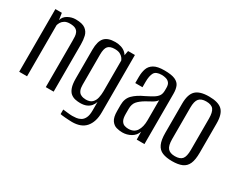

<svg xmlns="http://www.w3.org/2000/svg" viewBox="-86 -850 1612 1313"><g transform="rotate(30 719.5 -194.0)"><path d="M53 0V-495H104L112 -442Q120 -472 149 -488Q178 -504 209 -504Q262 -504 286.5 -485.5Q311 -467 318 -437.5Q325 -408 325 -373V0H263V-364Q263 -382 262 -399Q261 -416 254.5 -429.5Q248 -443 233 -451Q218 -459 189 -459Q164 -459 148.5 -449.5Q133 -440 125.5 -427.5Q118 -415 115 -404V0Z M537 117Q526 117 511 116Q496 115 481.5 114Q467 113 456.5 111.5Q446 110 443 109V73Q455 74 477.5 77Q500 80 518 80Q532 80 549 78Q566 76 582.5 67Q599 58 609.5 37Q620 16 620 -21V-89Q614 -70 601.5 -55Q589 -40 569 -31.5Q549 -23 520 -23Q501 -23 481.5 -27Q462 -31 446 -43.5Q430 -56 420.5 -82.5Q411 -109 411 -154V-381Q411 -447 437 -476Q463 -505 521 -505Q547 -505 568.5 -498Q590 -491 605 -477Q620 -463 628 -442H617L627 -495H681V-42Q681 -3 671.5 26.5Q662 56 644 76.5Q626 97 599 107Q572 117 537 117ZM542 -63Q575 -63 591.5 -79.5Q608 -96 613.5 -121.5Q619 -147 619 -173V-415Q616 -424 607.5 -435Q599 -446 583.5 -454Q568 -462 542 -462Q505 -462 489 -444Q473 -426 473 -378V-139Q473 -113 480 -97Q487 -81 498.5 -74Q510 -67 522 -65Q534 -63 542 -63Z M870 7Q847 7 823.5 0.5Q800 -6 783.5 -29.5Q767 -53 767 -103V-151Q767 -201 797.5 -231.5Q828 -262 881 -286Q915 -303 936.5 -316Q958 -329 969 -345Q980 -361 980 -388V-409Q980 -433 970 -446Q960 -459 943.5 -464Q927 -469 909 -469Q864 -469 850 -444.5Q836 -420 836 -372V-330H779V-378Q779 -415 789 -443.5Q799 -472 827 -488.5Q855 -505 909 -505Q966 -505 994.5 -492Q1023 -479 1032.5 -455Q1042 -431 1042 -398V0H981L980 -62Q968 -28 937 -10.5Q906 7 870 7ZM893 -35Q938 -35 958.5 -67Q979 -99 979 -152V-310Q969 -294 946 -281Q923 -268 899 -255Q865 -235 846.5 -213.5Q828 -192 828 -154V-115Q828 -79 838 -62Q848 -45 863 -40Q878 -35 893 -35Z M1263 7Q1217 7 1186.5 -5.5Q1156 -18 1141.5 -50Q1127 -82 1127 -138V-369Q1127 -441 1158.5 -472Q1190 -503 1263 -503Q1336 -503 1367.5 -473Q1399 -443 1399 -369V-138Q1399 -82 1385 -50.5Q1371 -19 1341 -6Q1311 7 1263 7ZM1263 -32Q1303 -32 1320 -52Q1337 -72 1337 -125V-372Q1337 -421 1321 -442.5Q1305 -464 1263 -464Q1224 -464 1206.5 -443.5Q1189 -423 1189 -372V-125Q1189 -73 1206.5 -52.5Q1224 -32 1263 -32Z"/></g></svg>

Font: Alumni Sans
Style: Regular
Weight: 400
Designer: Robert E. Leuschke
Foundry: Robert E. Leuschke
Version: Version 1.018